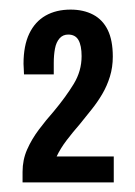

<svg xmlns="http://www.w3.org/2000/svg" viewBox="-20 -820 281 400"><path d="M27 -440V-462Q27 -487 36.5 -508.5Q46 -530 61 -550Q76 -570 92 -588Q117 -618 133.5 -645Q150 -672 150 -703Q150 -725 143.5 -736.5Q137 -748 122 -748Q111 -748 104 -740Q97 -732 94.5 -718.5Q92 -705 92 -689V-665H30Q30 -670 29.5 -676.5Q29 -683 29 -687Q29 -725 41 -750Q53 -775 75 -787.5Q97 -800 127 -800Q154 -800 174 -789.5Q194 -779 204.5 -757.5Q215 -736 215 -702Q215 -680 209 -660.5Q203 -641 193 -624Q183 -607 170.5 -591.5Q158 -576 146 -561Q132 -545 119 -528Q106 -511 98 -494H217V-440Z"/></svg>

Font: Archivo SemiBold ExtraCondensed
Style: Regular
Weight: 600
Width: 2
Version: Version 2.001